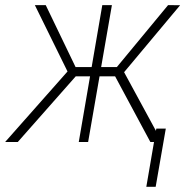

<svg xmlns="http://www.w3.org/2000/svg" viewBox="-52 -548 724 741"><path d="M217.8 -253.4 82.5 -528.3H124.5L239.7 -289.1H319.3L310.5 -253.4ZM241.2 -254.4 16.6 0H-32.2L222.7 -288.1ZM379.9 -528.3 288.1 0H252L342.8 -528.3ZM643.1 -527.8 413.6 -253.4H319.3L322.3 -289.1H398.9L596.7 -528.3ZM528.3 0 389.6 -258.3 416.5 -288.6 573.2 0ZM587.9 -51.8 548.8 172.9H512.7L551.3 -51.8Z"/></svg>

Font: Roboto Condensed ExtraLight
Style: Italic
Weight: 250
Italic angle: -12°
Designer: Christian Robertson
Foundry: Google
Version: Version 3.008; 2023